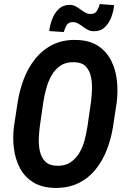

<svg xmlns="http://www.w3.org/2000/svg" viewBox="-20 -918 625 948"><path d="M556.2 -412.1 538.1 -292.5Q528.8 -233.4 507.6 -178.5Q486.3 -123.5 451.4 -80.6Q416.5 -37.6 366.2 -13.2Q315.9 11.2 249 9.8Q186 8.3 143.8 -18.1Q101.6 -44.4 78.6 -87.6Q55.7 -130.9 48.8 -184.1Q42 -237.3 48.8 -292.5L66.9 -411.6Q76.2 -471.2 97.2 -526.9Q118.2 -582.5 153.6 -627Q189 -671.4 239.7 -697Q290.5 -722.7 357.4 -720.7Q421.9 -719.2 463.6 -691.9Q505.4 -664.6 528.3 -619.9Q551.3 -575.2 557.1 -521.2Q563 -467.3 556.2 -412.1ZM411.6 -292.5 429.2 -414.1Q432.6 -440.9 434.1 -473.9Q435.5 -506.8 429.4 -537.6Q423.3 -568.4 404.5 -588.9Q385.7 -609.4 348.1 -610.8Q307.6 -612.8 280 -594.7Q252.4 -576.7 235.1 -546.4Q217.8 -516.1 208.3 -481Q198.7 -445.8 193.8 -413.1L176.3 -292Q172.9 -265.1 171.6 -232.4Q170.4 -199.7 177.2 -170.2Q184.1 -140.6 202.9 -120.8Q221.7 -101.1 258.8 -99.6Q298.8 -97.7 326.2 -115.2Q353.5 -132.8 370.8 -161.6Q388.2 -190.4 397.5 -225.1Q406.7 -259.8 411.6 -292.5ZM472.7 -897.9 543.5 -892.6Q541 -864.3 530 -834.2Q519 -804.2 497.6 -783.7Q476.1 -763.2 441.9 -763.7Q425.8 -764.2 412.8 -771.2Q399.9 -778.3 387.9 -787.4Q376 -796.4 363.3 -803Q350.6 -809.6 335.9 -808.6Q316.4 -807.6 307.9 -792Q299.3 -776.4 294.9 -759.8L223.1 -764.6Q226.1 -792.5 237.3 -822.8Q248.5 -853 270.3 -873.8Q292 -894.5 325.7 -894Q341.3 -893.6 354 -886.5Q366.7 -879.4 378.9 -870.4Q391.1 -861.3 403.8 -854.7Q416.5 -848.1 431.6 -849.1Q451.2 -850.1 459.7 -866.2Q468.3 -882.3 472.7 -897.9Z"/></svg>

Font: Roboto Condensed SemiBold
Style: Italic
Weight: 600
Italic angle: -12°
Designer: Christian Robertson
Foundry: Google
Version: Version 3.008; 2023